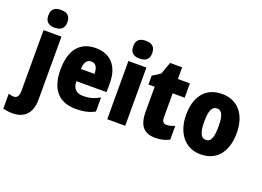

<svg xmlns="http://www.w3.org/2000/svg" viewBox="-179 -1125 2343 1714"><g transform="rotate(20 992.5 -268.0)"><path d="M51 -691C51 -632 84 -607 141 -607C197 -607 232 -632 232 -691C232 -751 200 -776 141 -776C82 -776 51 -751 51 -691ZM48 240C166 239 226 169 226 45V-553H56V24C56 75 38 96 7 96C-9 96 -24 93 -42 87V228C-15 236 20 240 48 240Z M550 -562C402 -562 318 -463 318 -274C318 -86 404 10 566 10C639 10 694 -2 744 -30V-164C690 -133 646 -121 589 -121C521 -121 488 -156 487 -225H774V-310C774 -474 690 -562 550 -562ZM555 -436C593 -436 617 -405 617 -341H488C490 -410 517 -436 555 -436Z M947 -776C889 -776 857 -751 857 -691C857 -632 891 -607 947 -607C1004 -607 1038 -632 1038 -691C1038 -751 1006 -776 947 -776ZM1033 -553H862V0H1033Z M1376 -133C1347 -133 1332 -151 1332 -187V-417H1446V-553H1332V-664H1218L1176 -548L1102 -501V-417H1161V-182C1161 -46 1214 10 1322 10C1376 10 1415 -2 1453 -21V-152C1425 -141 1400 -133 1376 -133Z M1991 -278C1991 -460 1894 -563 1752 -563C1587 -563 1510 -444 1510 -278C1510 -120 1592 10 1750 10C1921 10 1991 -123 1991 -278ZM1683 -277C1683 -378 1704 -426 1751 -426C1801 -426 1818 -377 1818 -278C1818 -178 1801 -127 1751 -127C1703 -127 1683 -179 1683 -277Z"/></g></svg>

Font: Noto Sans Devanagari Condensed Black
Style: Regular
Weight: 900
Width: 3
Designer: Jelle Bosma - Monotype Design Team
Foundry: Monotype Imaging Inc.
Version: Version 2.004